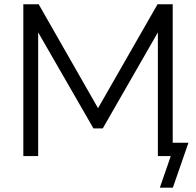

<svg xmlns="http://www.w3.org/2000/svg" viewBox="-20 -730 917 898"><path d="M718.4 0V-578.5L460.6 -129.4H417.1L158.5 -578.5V0H89.1V-710H160.9L438.5 -224L716.8 -710H787.8V0ZM727.6 147.7 789.4 -30.9 827.4 0H718.4V-62.3H861.4L788.5 147.7Z"/></svg>

Font: Raleway Thin
Style: Regular
Weight: 100
Designer: Matt McInerney, Pablo Impallari, Rodrigo Fuenzalida
Foundry: Matt McInerney, Pablo Impallari, Rodrigo Fuenzalida
Version: Version 4.026